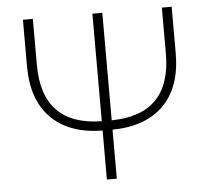

<svg xmlns="http://www.w3.org/2000/svg" viewBox="-52 -784 914 839"><g transform="rotate(-5 405.0 -364.0)"><path d="M688 -727.5H731V-523.9Q731 -376 652.1 -296.4Q573.2 -216.8 426.8 -214.8V0H383.3V-214.8Q236.8 -216.8 157.7 -296.4Q78.6 -376 78.6 -523.9V-727.5H122.1V-525.9Q122.1 -259.3 383.3 -255.9V-727.5H426.8V-255.9Q688 -259.3 688 -525.9Z"/></g></svg>

Font: Inter Display ExtraLight
Style: Regular
Weight: 200
Designer: Rasmus Andersson
Foundry: rsms
Version: Version 4.000;git-a52131595